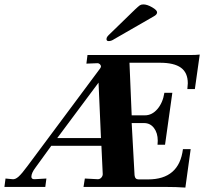

<svg xmlns="http://www.w3.org/2000/svg" viewBox="-67 -846 933 869"><path d="M677 0H311L317 -38L373 -35Q384 -34 391 -41.5Q398 -49 398 -58L392 -186H165L94 -88Q75 -63 75 -46Q75 -34 91 -35L143 -38L138 0H-47L-42 -38L-11 -35Q2 -33 17 -46.5Q32 -60 57 -94L386 -536Q390 -542 390 -545Q390 -551 385 -555.5Q380 -560 375 -560L324 -558L329 -597H795Q819 -597 837 -599L815 -443H781Q783 -461 783 -469Q783 -517 752 -539.5Q721 -562 657 -562H519L529 -324H589Q621 -324 645.5 -352.5Q670 -381 677 -426H713L680 -191H646Q647 -197 647 -209Q647 -244 630 -266.5Q613 -289 585 -289H529L542 -53Q544 -34 560 -34H603Q744 -34 761 -171H796L772 3Q733 0 677 0ZM379 -472 192 -221H390ZM415 -669Q415 -675 419 -680.5Q423 -686 435 -697L543 -802Q560 -818 566 -822Q572 -826 582 -826Q599 -826 621.5 -813Q644 -800 644 -790Q644 -780 629 -772L450 -669Q437 -660 425 -660Q415 -660 415 -669Z"/></svg>

Font: Unna
Style: Bold Italic
Weight: 700
Italic angle: -8.05°
Designer: Jorge de Buen Unna
Foundry: Omnibus-Type
Version: Version 2.008